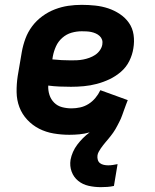

<svg xmlns="http://www.w3.org/2000/svg" viewBox="-20 -548 640 792"><path d="M396 224Q370 224 345.5 218.5Q321 213 302.5 198Q284 183 275.5 160Q267 137 271 111Q274 95 281 79Q288 63 299 48.5Q310 34 322.5 21.5Q335 9 350 -2Q329 4 308 6Q287 8 266 8Q233 8 201 2.5Q169 -3 141.5 -17Q114 -31 92.5 -54Q71 -77 60 -106Q49 -135 48.5 -168Q48 -201 53 -234L70 -334Q75 -362 85 -389Q95 -416 112.5 -439.5Q130 -463 154.5 -481Q179 -499 206.5 -509.5Q234 -520 261.5 -524Q289 -528 317 -528Q345 -528 373 -525Q401 -522 426.5 -513.5Q452 -505 474.5 -490Q497 -475 512 -453.5Q527 -432 531 -404.5Q535 -377 530 -348Q526 -322 513.5 -296.5Q501 -271 479 -252Q457 -233 431.5 -221Q406 -209 379.5 -202Q353 -195 326 -192.5Q299 -190 273 -190Q249 -190 225.5 -191Q202 -192 179 -195Q178 -175 184 -156.5Q190 -138 203.5 -124.5Q217 -111 236 -106Q255 -101 275 -101Q293 -101 311 -105Q329 -109 345 -119Q361 -129 373.5 -144Q386 -159 394 -176L507 -135Q501 -119 499.5 -115.5Q498 -112 495.5 -104.5Q493 -97 490 -89.5Q487 -82 484.5 -74Q482 -66 478.5 -58.5Q475 -51 471.5 -44Q468 -37 464 -29.5Q460 -22 456 -15Q452 -8 447 -1Q442 6 437 12.5Q432 19 426.5 25.5Q421 32 415.5 38.5Q410 45 405 51.5Q400 58 395.5 64.5Q391 71 387 78.5Q383 86 382 94Q381 103 383.5 111.5Q386 120 392.5 125Q399 130 408 132Q417 134 426 134Q436 134 445.5 132.5Q455 131 465 129L450 219Q437 222 423 223Q409 224 396 224ZM273 -299Q285 -299 297.5 -299.5Q310 -300 323 -302.5Q336 -305 348.5 -309.5Q361 -314 372.5 -321.5Q384 -329 392 -340.5Q400 -352 402 -364Q404 -375 401 -384Q398 -393 391 -399.5Q384 -406 375 -410Q366 -414 356.5 -416Q347 -418 337 -418.5Q327 -419 317 -419Q296 -419 275 -413Q254 -407 237 -392Q220 -377 211 -357Q202 -337 198 -316L196 -303Q216 -301 234.5 -300Q253 -299 273 -299Z"/></svg>

Font: Iosevka Extrabold Extended
Style: Italic
Weight: 800
Width: 7
Italic angle: -9°
Monospace: yes
Designer: Belleve Invis
Foundry: Belleve Invis
Version: Version 32.5.0; ttfautohint (v1.8.4)